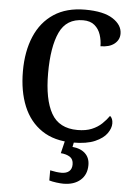

<svg xmlns="http://www.w3.org/2000/svg" viewBox="-63 -770 730 1056"><g transform="rotate(5 302.5 -242.0)"><path d="M359 10Q257 10 188.5 -36Q120 -82 86 -164.5Q52 -247 52 -358Q52 -467 87 -549.5Q122 -632 191.5 -678Q261 -724 364 -724Q466 -724 517.5 -690.5Q569 -657 569 -609Q569 -575 541.5 -553Q514 -531 465 -531Q465 -563 455 -594Q445 -625 421.5 -645Q398 -665 358 -665Q266 -665 228.5 -584.5Q191 -504 191 -358Q191 -214 234 -137.5Q277 -61 379 -61Q425 -61 457.5 -74.5Q490 -88 512.5 -109.5Q535 -131 551 -154Q567 -141 567 -113Q567 -87 547 -58.5Q527 -30 481.5 -10Q436 10 359 10ZM327 240Q312 240 289 237Q266 234 249 229V173Q285 181 312 181Q339 181 354 168Q369 155 369 130Q369 101 349 88.5Q329 76 299 74L319 -9H369L360 34Q405 38 430.5 62Q456 86 456 126Q456 179 421 209.5Q386 240 327 240Z"/></g></svg>

Font: Noto Serif Bengali SemiCondensed SemiBold
Style: Regular
Weight: 600
Width: 4
Designer: Juan Bruce, Universal Thirst, Indian Type Foundry and the Monotype Design Team.
Foundry: Monotype Imaging Inc.
Version: Version 2.003; ttfautohint (v1.8.4.7-5d5b)